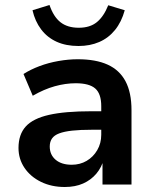

<svg xmlns="http://www.w3.org/2000/svg" viewBox="-20 -738 619 768"><path d="M239 10Q186 10 144 -10.5Q102 -31 78 -66.5Q54 -102 54 -146Q54 -200 83 -232Q112 -264 176 -278.5Q240 -293 346 -293H400V-219H348Q301 -219 269 -215.5Q237 -212 217 -204.5Q197 -197 188 -184Q179 -171 179 -152Q179 -119 202.5 -99Q226 -79 267 -79Q300 -79 326.5 -94.5Q353 -110 369 -137.5Q385 -165 385 -199V-313Q385 -363 361 -384Q337 -405 283 -405Q242 -405 199 -393Q156 -381 111 -355L74 -442Q102 -460 138 -473.5Q174 -487 214 -494Q254 -501 291 -501Q363 -501 410.5 -479.5Q458 -458 482 -413Q506 -368 506 -297V0H390V-104H396Q387 -69 365.5 -43.5Q344 -18 312.5 -4Q281 10 239 10ZM294 -554Q244 -554 206.5 -571Q169 -588 144.5 -620.5Q120 -653 110 -697L178 -718Q194 -671 222 -649Q250 -627 295 -627Q340 -627 367.5 -649.5Q395 -672 413 -717L479 -697Q466 -650 440 -618Q414 -586 377 -570Q340 -554 294 -554Z"/></svg>

Font: Nunito Sans 11pt
Style: Bold
Weight: 700
Version: Version 3.101;gftools[0.9.27]